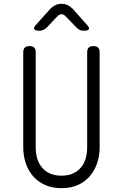

<svg xmlns="http://www.w3.org/2000/svg" viewBox="-20 -970 640 1000"><path d="M101 -698Q101 -714 109 -722Q117 -730 134 -730Q150 -730 158 -722Q166 -714 166 -698V-204Q166 -171 174 -144Q182 -117 199 -97Q216 -77 241 -66Q266 -55 300 -55Q334 -55 359 -66Q384 -77 401 -97Q418 -117 426 -144Q434 -171 434 -204V-698Q434 -714 442 -722Q450 -730 466 -730Q483 -730 491 -722Q499 -714 499 -698V-204Q499 -158 485.5 -119Q472 -80 446.5 -51Q421 -22 384.5 -6Q348 10 300 10Q252 10 215 -6.5Q178 -23 153 -51.5Q128 -80 114.5 -119Q101 -158 101 -204ZM185 -810Q162 -810 158 -818.5Q154 -827 170 -844L243 -925Q255 -937 269 -943.5Q283 -950 300 -950Q317 -950 331.5 -943.5Q346 -937 358 -925L431 -843Q447 -826 443 -818Q439 -810 417 -810Q405 -810 395.5 -814Q386 -818 379 -826L324 -883Q312 -896 300.5 -896Q289 -896 277 -883L224 -827Q216 -819 206 -814.5Q196 -810 185 -810Z"/></svg>

Font: Maple Mono ExtraLight
Style: Regular
Weight: 275
Monospace: yes
Designer: subframe7536
Version: Version 7.000